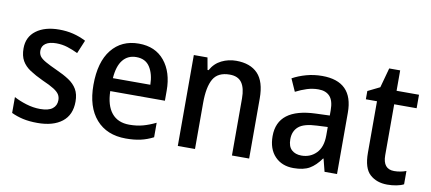

<svg xmlns="http://www.w3.org/2000/svg" viewBox="-63 -886 2517 1121"><g transform="rotate(10 1195.5 -325.0)"><path d="M396 -151Q396 -72 343.5 -31Q291 10 198 10Q149 10 111.5 1.5Q74 -7 43 -22V-116Q74 -99 116 -86Q158 -73 199 -73Q249 -73 272.5 -91.5Q296 -110 296 -142Q296 -161 287 -175.5Q278 -190 254.5 -205Q231 -220 185 -240Q140 -261 108 -282Q76 -303 59.5 -332Q43 -361 43 -405Q43 -473 94 -511Q145 -549 230 -549Q274 -549 313 -539.5Q352 -530 389 -511L356 -432Q325 -447 293.5 -457Q262 -467 227 -467Q186 -467 164 -451.5Q142 -436 142 -409Q142 -389 152 -375.5Q162 -362 186.5 -348Q211 -334 255 -314Q298 -295 330 -274Q362 -253 379 -224Q396 -195 396 -151Z M702 -549Q800 -549 854.5 -482.5Q909 -416 909 -307V-247H585Q587 -162 623.5 -117.5Q660 -73 728 -73Q772 -73 808.5 -83Q845 -93 884 -112V-26Q847 -7 809 1.5Q771 10 722 10Q609 10 545.5 -62.5Q482 -135 482 -266Q482 -402 541 -475.5Q600 -549 702 -549ZM701 -469Q651 -469 621.5 -432.5Q592 -396 587 -324H809Q808 -387 782 -428Q756 -469 701 -469Z M1279 -549Q1363 -549 1407.5 -502.5Q1452 -456 1452 -356V0H1350V-338Q1350 -400 1327.5 -431.5Q1305 -463 1256 -463Q1186 -463 1158.5 -415.5Q1131 -368 1131 -273V0H1029V-539H1110L1123 -467H1129Q1152 -509 1192.5 -529Q1233 -549 1279 -549Z M1789 -549Q1973 -549 1973 -364V0H1899L1880 -75H1877Q1846 -31 1810.5 -10.5Q1775 10 1716 10Q1647 10 1605.5 -33.5Q1564 -77 1564 -153Q1564 -318 1790 -326L1872 -329V-360Q1872 -417 1848.5 -442.5Q1825 -468 1781 -468Q1746 -468 1713 -457.5Q1680 -447 1647 -430L1614 -504Q1650 -524 1695 -536.5Q1740 -549 1789 -549ZM1809 -258Q1732 -255 1700.5 -228Q1669 -201 1669 -153Q1669 -110 1691 -90Q1713 -70 1749 -70Q1802 -70 1837 -106Q1872 -142 1872 -211V-261Z M2298 -75Q2316 -75 2335 -78.5Q2354 -82 2369 -88V-9Q2352 0 2326 5Q2300 10 2272 10Q2209 10 2169 -26Q2129 -62 2129 -154V-459H2063V-508L2134 -543L2166 -660H2231V-539H2364V-459H2231V-157Q2231 -75 2298 -75Z"/></g></svg>

Font: Noto Sans Kannada SemiCondensed Medium
Style: Regular
Weight: 500
Width: 4
Designer: Jelle Bosma - Monotype Design Team
Foundry: Monotype Imaging Inc.
Version: Version 2.005; ttfautohint (v1.8.4.7-5d5b)